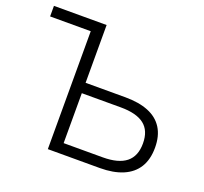

<svg xmlns="http://www.w3.org/2000/svg" viewBox="-122 -848 1052 990"><g transform="rotate(20 404.0 -352.5)"><path d="M235 0V-647H12V-705H301V-388H520Q594 -388 646 -367Q698 -346 725 -303Q752 -260 752 -196Q752 -131 725 -87.5Q698 -44 646 -22Q594 0 520 0ZM301 -57H515Q601 -57 643.5 -91Q686 -125 686 -195Q686 -265 643.5 -298Q601 -331 515 -331H301Z"/></g></svg>

Font: Nunito Sans 10pt Light
Style: Regular
Weight: 300
Designer: Vernon Adams
Foundry: Vernon Adams
Version: Version 3.101;gftools[0.9.27]